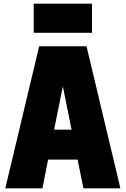

<svg xmlns="http://www.w3.org/2000/svg" viewBox="-20 -1034 690 1054"><path d="M485 -854ZM485 -854H165V-1014H485ZM641 0H438L406 -158H244L213 0H9L195 -780H455ZM373 -322 325 -560 277 -322Z"/></svg>

Font: Tanohe Sans Black
Style: Regular
Weight: 900
Designer: Village Type and Design LLC & Cristiano Sobral
Foundry: Cooper Hewitt Smithsonian Design Museum
Version: Version 1.00;March 11, 2020;FontCreator 12.0.0.2522 64-bit; 